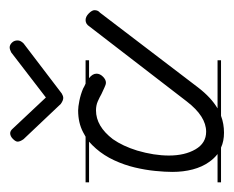

<svg xmlns="http://www.w3.org/2000/svg" viewBox="-62 -418 472 387"><g transform="rotate(-90 173.5 -224.0)"><path d="M246 -14H134Q118 -8 100 -8Q83 -8 70 -14H0V-21H57Q48 -28 41 -38Q31 -52 26 -71Q21 -90 21 -112Q21 -127 23 -147Q25 -167 30 -188Q35 -209 44.5 -229.5Q54 -250 68 -266Q75 -274 82 -280H0V-287H92Q96 -289 101 -292Q120 -302 145 -302Q152 -302 164.5 -299.5Q177 -297 189 -292Q194 -289 199 -287H246V-280H210Q219 -273 219 -265Q219 -258 213 -252Q207 -246 201 -246Q197 -246 191 -249L178 -255Q171 -259 163 -262.5Q155 -266 145 -266Q113 -266 87 -232Q73 -212 64 -183Q54 -149 54 -119Q54 -87 66.5 -65.5Q79 -44 102 -44Q133 -44 163 -83L314 -279Q319 -287 327 -287Q334 -287 340.5 -280.5Q347 -274 347 -269Q347 -262 342 -258L191 -60Q171 -34 149 -21H246ZM262 -437Q268 -440 272 -440Q277 -440 281.5 -435.5Q286 -431 286 -424Q286 -418 280 -412L179 -335Q174 -332 170 -332Q165 -332 158 -337L87 -412Q82 -419 82 -424Q82 -428 87.5 -433.5Q93 -439 99 -439Q104 -439 109 -433L171 -367Z"/></g></svg>

Font: Gruenewald VA 3. Klasse
Style: Regular
Weight: 400
Designer: Peter Wiegel
Foundry: Peter Wiegel, nach dem Schriftentwurf von Dr. H. Gr¸newald
Version: Version 0.007